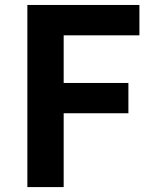

<svg xmlns="http://www.w3.org/2000/svg" viewBox="-20 -761 625 781"><path d="M91.3 0V-740.8H547.1V-617.3H239V-423.5H502.3V-300.3H239V0Z"/></svg>

Font: Shanggu Sans SC VF
Style: Regular
Weight: 250
Designer: GuiWonder
Version: Version 1.021